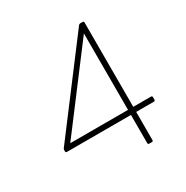

<svg xmlns="http://www.w3.org/2000/svg" viewBox="-167 -875 985 1016"><g transform="rotate(-30 325.5 -367.0)"><path d="M457 0Q449 0 449 -8V-180H58Q50 -180 50 -188V-195Q50 -201 53 -205L449 -729Q453 -734 459 -734H473Q481 -734 481 -726V-211H589Q597 -211 597 -203V-188Q597 -180 589 -180H481V-8Q481 0 473 0ZM96 -211H449V-678Z"/></g></svg>

Font: LINE Seed Sans TH App Thin
Style: Regular
Weight: 250
Designer: Dalton Maag Ltd | Thai characters by Cadson Demak Co.,Ltd.
Foundry: Dalton Maag Ltd
Version: Version 1.003